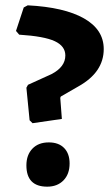

<svg xmlns="http://www.w3.org/2000/svg" viewBox="-20 -692 409 720"><path d="M84 -672Q221 -665 295 -623Q369 -581 369 -508Q369 -421 274 -368L208 -330L206 -325L212 -246L102 -230L91 -241L79 -363L85 -374L173 -414Q225 -441 225 -484Q225 -519 185.5 -537.5Q146 -556 52 -562L40 -576L69 -664ZM163 -158Q200 -158 220.5 -137Q241 -116 241 -79Q241 -39 218 -15.5Q195 8 157 8Q79 8 79 -72Q79 -111 101.5 -134.5Q124 -158 163 -158Z"/></svg>

Font: Alegreya Sans ExtraBold
Style: Regular
Weight: 800
Designer: Juan Pablo del Peral
Foundry: Huerta Tipografica
Version: Version 2.007